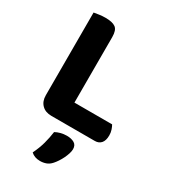

<svg xmlns="http://www.w3.org/2000/svg" viewBox="-209 -713 930 1059"><g transform="rotate(30 255.5 -183.5)"><path d="M153 2Q115 2 92.5 -20.5Q70 -43 70 -81V-608Q81 -610 101.5 -613Q122 -616 142 -616Q187 -616 207 -601Q227 -586 227 -542V-125H467Q473 -115 478.5 -99Q484 -83 484 -64Q484 -31 469.5 -14.5Q455 2 430 2ZM223 249Q187 249 165 228Q185 187 195.5 148.5Q206 110 211 72Q225 64 244 59Q263 54 283 54Q312 54 330.5 65Q349 76 349 102Q349 114 344 130Q339 146 331 162.5Q323 179 313 194Q303 209 294 219Q279 236 261 242.5Q243 249 223 249Z"/></g></svg>

Font: Baloo 2 Latin
Style: Bold
Weight: 400
Designer: Sarang Kulkarni and Ek Type
Foundry: Ek Type
Version: Version 1.001